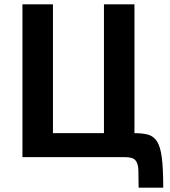

<svg xmlns="http://www.w3.org/2000/svg" viewBox="-20 -721 780 881"><path d="M83 -701H223V-110H457V-701H597V-110Q635 -110 660 -103Q685 -96 700.5 -72Q716 -48 722.5 2Q729 52 729 140H616Q616 91 615 60Q614 29 601.5 14.5Q589 0 553 0H83Z"/></svg>

Font: Moderustic SemiBold
Style: Regular
Weight: 600
Designer: Tural Alisoy
Foundry: TAFT Foundry
Version: Version 2.120